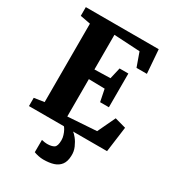

<svg xmlns="http://www.w3.org/2000/svg" viewBox="-232 -869 1127 1250"><g transform="rotate(30 331.0 -244.0)"><path d="M115 -73.5V-663L38 -677.5V-743H586L599.5 -565.5H521.5L484.5 -669L289.5 -680V-419.5L408.5 -422.5L428 -507H494V-253.5H428L409.5 -344.5L289.5 -347V-66L505.5 -80.5L568.5 -213.5L652 -190.5L626.5 0H39.5V-62ZM293.5 255Q276 255 255.8 250.8Q235.5 246.5 222.5 241L223 148.5Q233.5 151.5 245.8 153Q258 154.5 264 154.5Q298 154.5 316 143.2Q334 132 334 86.5Q334 69 328.2 50.8Q322.5 32.5 315 18.8Q307.5 5 302 0H351H371Q382 7 399 28.2Q416 49.5 429.2 79.8Q442.5 110 440.5 144Q439 186 420.8 210.2Q402.5 234.5 370.5 244.8Q338.5 255 293.5 255Z"/></g></svg>

Font: Merriweather 28pt Black
Style: Regular
Weight: 900
Version: Version 2.100